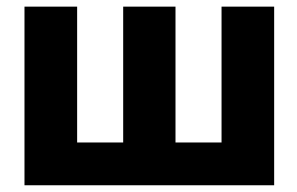

<svg xmlns="http://www.w3.org/2000/svg" viewBox="-20 -550 883 570"><path d="M209 -530.3V-127H345.7V-530.3H501V-127H637.7V-530.3H793.9V0H52.7V-530.3Z"/></svg>

Font: Pretendard JP ExtraBold
Style: Regular
Weight: 800
Designer: Base glyphs from Inter by Rasmus Andersson; Hangeul glyphs from Noto Sans CJK(Source Han Sans) by Jang Soo-young and Kan
Foundry: Kil Hyung-jin
Version: Version 1.309